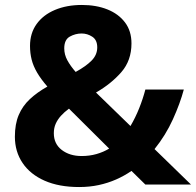

<svg xmlns="http://www.w3.org/2000/svg" viewBox="-20 -744 790 774"><path d="M310 -724Q368 -724 413 -706Q458 -688 484 -653.5Q510 -619 510 -569Q510 -500 469 -453Q428 -406 367 -371L506 -236Q526 -270 541 -307.5Q556 -345 566 -383H721Q706 -327 677 -263Q648 -199 603 -143L750 0H566L510 -55Q481 -35 448 -20.5Q415 -6 378 2Q341 10 299 10Q218 10 160 -15.5Q102 -41 71 -87Q40 -133 40 -193Q40 -244 55.5 -280.5Q71 -317 100.5 -344.5Q130 -372 171 -395Q145 -425 129.5 -451.5Q114 -478 107.5 -504Q101 -530 101 -559Q101 -610 127.5 -647Q154 -684 201.5 -704Q249 -724 310 -724ZM258 -306Q239 -292 225.5 -277Q212 -262 204.5 -245Q197 -228 197 -207Q197 -164 229 -139.5Q261 -115 309 -115Q341 -115 369 -123Q397 -131 420 -145ZM309 -609Q284 -609 261.5 -596.5Q239 -584 239 -549Q239 -524 251.5 -501Q264 -478 285 -454Q327 -477 349.5 -500Q372 -523 372 -553Q372 -583 352 -596Q332 -609 309 -609Z"/></svg>

Font: Noto Sans Thai
Style: Bold
Weight: 700
Designer: Monotype Design Team
Foundry: Monotype Imaging Inc.
Version: Version 2.001